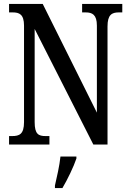

<svg xmlns="http://www.w3.org/2000/svg" viewBox="-20 -734 658 975"><path d="M26 0H231V-43H212C176 -43 156 -52 156 -114V-587L454 0H526V-600C526 -659 548 -671 583 -671H601V-714H397V-671H415C448 -671 472 -660 472 -604V-162L197 -714H26V-671H45C77 -671 102 -662 102 -604V-114C102 -52 78 -43 41 -43H26ZM259 208V221H297C322 179 354 113 368 71V61H287C282 109 269 164 259 208Z"/></svg>

Font: Noto Serif Tamil ExtraCondensed Medium
Style: Italic
Weight: 500
Width: 2
Italic angle: -12°
Designer: Indian Type Foundry, Tom Grace, and the Monotype Design Team
Foundry: Monotype Imaging Inc.
Version: Version 2.003